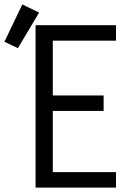

<svg xmlns="http://www.w3.org/2000/svg" viewBox="-89 -849 609 869"><path d="M72 0V-735H436V-665H150V-417H380V-347H150V-70H436V0ZM-8 -631 -69 -660 12 -829 88 -792Z"/></svg>

Font: Zed Mono
Style: Regular
Weight: 400
Monospace: yes
Designer: Belleve Invis
Foundry: Belleve Invis
Version: Version 1.0.0; ttfautohint (v1.8.4)